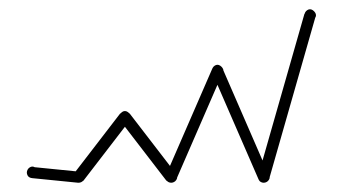

<svg xmlns="http://www.w3.org/2000/svg" viewBox="-20 -393 740 415"><path d="M38 -20Q38 -17 39.5 -14Q41 -11 44 -9.5Q47 -8 50 -8Q53 -8 56 -9.5Q59 -11 61 -14Q63 -17 63 -20Q63 -23 61 -26Q59 -29 56 -31Q53 -33 50 -33Q47 -33 44 -31Q41 -29 39.5 -26Q38 -23 38 -20Z M51 -32 49 -8 149 2 151 -22Z M138 -10Q138 -7 139.5 -4Q141 -1 144 0.5Q147 2 150 2Q153 2 156 0.5Q159 -1 161 -4Q163 -7 163 -10Q163 -13 161 -16Q159 -19 156 -21Q153 -23 150 -23Q147 -23 144 -21Q141 -19 139.5 -16Q138 -13 138 -10Z M140 -18 160 -2 260 -132 240 -148Z M238 -140Q238 -137 239.5 -134Q241 -131 244 -129.5Q247 -128 250 -128Q253 -128 256 -129.5Q259 -131 261 -134Q263 -137 263 -140Q263 -143 261 -146Q259 -149 256 -151Q253 -153 250 -153Q247 -153 244 -151Q241 -149 239.5 -146Q238 -143 238 -140Z M260 -148 240 -132 340 -2 360 -18Z M338 -10Q338 -7 339.5 -4Q341 -1 344 0.5Q347 2 350 2Q353 2 356 0.5Q359 -1 361 -4Q363 -7 363 -10Q363 -13 361 -16Q359 -19 356 -21Q353 -23 350 -23Q347 -23 344 -21Q341 -19 339.5 -16Q338 -13 338 -10Z M339 -15 361 -5 461 -235 439 -245Z M438 -240Q438 -237 439.5 -234Q441 -231 444 -229.5Q447 -228 450 -228Q453 -228 456 -229.5Q459 -231 461 -234Q463 -237 463 -240Q463 -243 461 -246Q459 -249 456 -251Q453 -253 450 -253Q447 -253 444 -251Q441 -249 439.5 -246Q438 -243 438 -240Z M461 -245 439 -235 539 -5 561 -15Z M538 -10Q538 -7 539.5 -4Q541 -1 544 0.5Q547 2 550 2Q553 2 556 0.5Q559 -1 561 -4Q563 -7 563 -10Q563 -13 561 -16Q559 -19 556 -21Q553 -23 550 -23Q547 -23 544 -21Q541 -19 539.5 -16Q538 -13 538 -10Z M538 -13 562 -7 662 -357 638 -363Z M638 -360Q638 -357 639.5 -354Q641 -351 644 -349.5Q647 -348 650 -348Q653 -348 656 -349.5Q659 -351 661 -354Q663 -357 663 -360Q663 -363 661 -366Q659 -369 656 -371Q653 -373 650 -373Q647 -373 644 -371Q641 -369 639.5 -366Q638 -363 638 -360Z"/></svg>

Font: Linefont Thin
Style: Regular
Weight: 100
Monospace: yes
Version: Version 3.002;gftools[0.9.33]